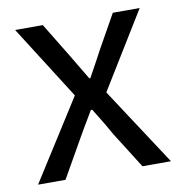

<svg xmlns="http://www.w3.org/2000/svg" viewBox="-67 -605 630 667"><g transform="rotate(-10 248.5 -271.5)"><path d="M14.6 0 194.3 -283.2 29.3 -543H127L200.2 -422.9Q210 -406.2 228.5 -375.5Q247.1 -344.7 253.9 -333H257.8Q299.8 -409.2 306.6 -422.9L374 -543H468.8L303.7 -274.4L483.4 0H382.8L302.7 -127Q287.1 -156.2 245.1 -223.6H240.2Q195.3 -148.4 183.6 -127L111.3 0Z"/></g></svg>

Font: Gen Shin Gothic Regular
Style: Regular
Weight: 400
Designer: [Source Han Sans]
Ryoko NISHIZUKA  (kana & ideographs); Paul D. Hunt (Latin, Greek & Cyrillic); Wenlong ZHANG  (bopomofo
Version: Version 1.002.20150607